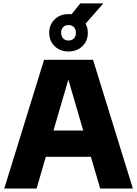

<svg xmlns="http://www.w3.org/2000/svg" viewBox="-20 -1084 788 1104"><path d="M4.5 0 233.5 -740H515L744 0H556L502.5 -182.5H243.5L190.5 0ZM287.5 -333.5H458.5L373 -626.5ZM374 -788Q326 -788 294.5 -818.2Q263 -848.5 263 -895.5Q263 -942.5 294.5 -972.8Q326 -1003 374 -1003Q383 -1003 391.5 -1002L441.5 -1064.5H574.5L472 -948Q485 -924.5 485 -895.5Q485 -848.5 453.5 -818.2Q422 -788 374 -788ZM374 -851Q393 -851 404.8 -863Q416.5 -875 416.5 -895.5Q416.5 -916 404.8 -928Q393 -940 374 -940Q355 -940 343.2 -928Q331.5 -916 331.5 -895.5Q331.5 -875 343.2 -863Q355 -851 374 -851Z"/></svg>

Font: Encode Sans XBd
Style: Regular
Weight: 800
Designer: Multiple Designers
Foundry: Impallari Type
Version: Version 3.002; ttfautohint (v1.8.3) -l 8 -r 50 -G 200 -x 14 